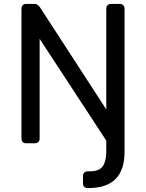

<svg xmlns="http://www.w3.org/2000/svg" viewBox="-20 -720 733 965"><path d="M87.9 -22.9V-675.8Q87.9 -687 94 -693.6Q100.1 -700.2 109.9 -700.2H153.8Q163.6 -700.2 168.7 -696Q173.8 -691.9 179.2 -686L514.2 -169.9V-675.8Q514.2 -687 520.5 -693.6Q526.9 -700.2 537.1 -700.2H582Q593.3 -700.2 599.6 -693.6Q606 -687 606 -675.8V43Q606 225.1 425.8 225.1H419.9Q410.2 225.1 403.6 219Q397 212.9 397 202.1V164.1Q397 154.3 403.6 147.7Q410.2 141.1 419.9 141.1H430.2Q479 141.1 496.6 115.5Q514.2 89.8 514.2 42V-13.2L179.2 -524.9V-22.9Q179.2 -13.2 172.6 -6.6Q166 0 155.8 0H109.9Q100.1 0 94 -6.6Q87.9 -13.2 87.9 -22.9Z"/></svg>

Font: Rubik AZ
Style: Regular
Weight: 400
Designer: Hubert and Fischer
Foundry: Hubert & Fischer
Version: Version 2.000